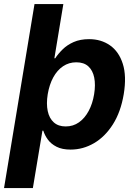

<svg xmlns="http://www.w3.org/2000/svg" viewBox="-38 -748 684 972"><path d="M319.3 9.3Q276.4 9.3 248.3 -5.1Q220.2 -19.5 204.3 -41.3Q188.5 -63 181.2 -86.4H176.8L128.4 204.1H-17.6L136.7 -727.5H282.7L237.3 -453.1H241.7Q256.3 -475.6 279.1 -498Q301.8 -520.5 335 -535.2Q368.2 -549.8 413.1 -549.8Q474.1 -549.8 519 -518.3Q564 -486.8 583.7 -424.8Q603.5 -362.8 588.4 -271Q573.2 -180.7 533.4 -118.2Q493.7 -55.7 438 -23.2Q382.3 9.3 319.3 9.3ZM294.4 -107.9Q332.5 -107.9 361.8 -128.7Q391.1 -149.4 410.9 -186.3Q430.7 -223.1 438.5 -271Q446.3 -318.8 439 -355.2Q431.6 -391.6 409.2 -412.1Q386.7 -432.6 348.1 -432.6Q311 -432.6 281.2 -412.6Q251.5 -392.6 231.7 -356.4Q211.9 -320.3 203.6 -271Q195.8 -222.7 203.6 -185.8Q211.4 -148.9 234.4 -128.4Q257.3 -107.9 294.4 -107.9Z"/></svg>

Font: Inter 16pt
Style: Bold Italic
Weight: 700
Italic angle: -9.3988°
Version: Version 4.001;git-66647c0bb